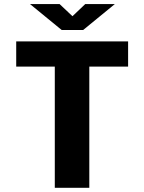

<svg xmlns="http://www.w3.org/2000/svg" viewBox="-20 -898 690 918"><path d="M242 0V-579.5H57.5V-700H592.5V-579.5H407V0ZM123.5 -878.5H265L326.5 -820.5L387.5 -878.5H529L377.5 -754.5H275Z"/></svg>

Font: Trispace Thin
Style: Bold
Weight: 700
Version: Version 1.210